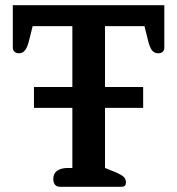

<svg xmlns="http://www.w3.org/2000/svg" viewBox="-20 -715 678 735"><path d="M184 -30Q184 -51 199 -61.5Q214 -72 240 -72H257V-302H110V-382H257V-615H105L92 -563Q86 -537 77 -524Q68 -511 53 -511Q43 -511 36 -516.5Q29 -522 29 -533V-695H609V-533Q609 -522 602.5 -516.5Q596 -511 586 -511Q570 -511 561 -523.5Q552 -536 546 -563L533 -615H382V-382H528V-302H382V-72L424 -55Q445 -46 453.5 -38Q462 -30 462 -17Q462 -9 458.5 -4.5Q455 0 445 0H209Q197 0 190.5 -8Q184 -16 184 -30Z"/></svg>

Font: Maitree Semibold
Style: Regular
Weight: 600
Designer: CadsonDemak Team
Foundry: CadsonDemak
Version: Version 1.000